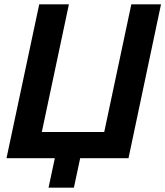

<svg xmlns="http://www.w3.org/2000/svg" viewBox="-20 -730 763 886"><path d="M204 136 233 0H10L161 -710H298L173 -121H461L586 -710H723L573 0H350L321 136Z"/></svg>

Font: Raleway-v4020
Style: Bold Italic
Weight: 700
Italic angle: -12°
Designer: Matt McInerney, Pablo Impallari, Rodrigo Fuenzalida
Foundry: Matt McInerney, Pablo Impallari, Rodrigo Fuenzalida
Version: Version 4.020;PS 004.020;hotconv 1.0.88;makeotf.lib2.5.64775